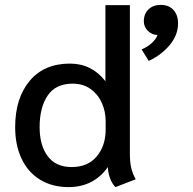

<svg xmlns="http://www.w3.org/2000/svg" viewBox="-20 -755 791 785"><path d="M559 -553Q583 -563 600.5 -579Q618 -595 624 -612Q602 -612 585 -628.5Q568 -645 568 -668Q568 -698 587 -716.5Q606 -735 637 -735Q670 -735 689 -714.5Q708 -694 708 -659Q708 -612 674 -571Q640 -530 588 -506ZM421 -72Q363 10 260 10Q194 10 144.5 -20Q95 -50 68.5 -105.5Q42 -161 42 -235Q42 -353 101 -424Q160 -495 266 -495Q355 -495 411 -423V-734H511V-129Q511 -90 517 -66.5Q523 -43 535 -22L452 10Q439 -3 430.5 -24.5Q422 -46 421 -72ZM412 -225V-259Q412 -299 396.5 -334Q381 -369 350.5 -391Q320 -413 277 -413Q208 -413 175 -364.5Q142 -316 142 -235Q142 -161 175 -116.5Q208 -72 273 -72Q339 -72 375.5 -115.5Q412 -159 412 -225Z"/></svg>

Font: Niramit Medium
Style: Regular
Weight: 500
Designer: Katatrad Aksorn Co.,Ltd.
Foundry: Cadson Demak Co.,Ltd.
Version: Version 1.000; ttfautohint (v1.6)